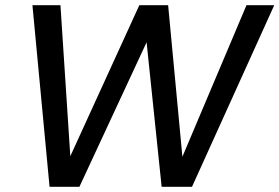

<svg xmlns="http://www.w3.org/2000/svg" viewBox="-20 -720 1077 740"><path d="M171 0 105 -700H213L251 -118L517 -700H628L683 -116L930 -700H1037L720 0H603L545 -557L286 0Z"/></svg>

Font: DM Sans 11pt Medium
Style: Italic
Weight: 500
Italic angle: -10°
Version: Version 4.004;gftools[0.9.30]